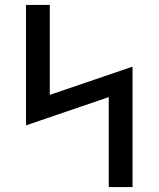

<svg xmlns="http://www.w3.org/2000/svg" viewBox="-20 -755 640 775"><path d="M419 0V-363L85 -249V-735H181V-372L515 -486V0Z"/></svg>

Font: Zed Mono Medium Extended
Style: Regular
Weight: 500
Width: 7
Monospace: yes
Designer: Belleve Invis
Foundry: Belleve Invis
Version: Version 1.0.0; ttfautohint (v1.8.4)